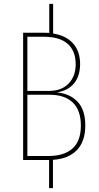

<svg xmlns="http://www.w3.org/2000/svg" viewBox="-20 -831 512 997"><path d="M422.9 -179.2Q422.9 -96.7 379.2 -51.5Q335.4 -6.3 254.9 -1V146H234.9V0H231H100.1V-661.1H204.1Q226.1 -661.1 235.8 -660.2V-811H255.9V-657.2Q323.7 -646 359.9 -605Q396 -564 396 -498Q395.5 -436 364.7 -398.4Q334 -360.8 275.9 -351.1Q343.3 -344.7 383.1 -302.5Q422.9 -260.3 422.9 -179.2ZM208 -640.1H122.1V-358.9H233.9Q299.8 -358.9 336.4 -397.2Q373 -435.5 373 -497.1Q373 -566.9 331.3 -603.5Q289.6 -640.1 208 -640.1ZM231.9 -21Q313 -21 356.4 -59.8Q399.9 -98.6 399.9 -179.2Q399.9 -257.8 358.2 -298.3Q316.4 -338.9 237.8 -338.9H122.1V-21Z"/></svg>

Font: Fira Sans Compressed Thin
Style: Regular
Weight: 100
Width: 1
Designer: Carrois Corporate & Edenspiekermann AG
Foundry: Carrois Corporate GbR & Edenspiekermann AG
Version: Version 4.203;PS 004.203;hotconv 1.0.88;makeotf.lib2.5.64775